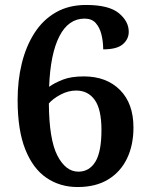

<svg xmlns="http://www.w3.org/2000/svg" viewBox="-20 -744 599 774"><path d="M293 10Q222 10 167.5 -27Q113 -64 82 -141.5Q51 -219 51 -341Q51 -420 68 -489Q85 -558 119 -611Q153 -664 205 -694Q257 -724 327 -724Q419 -724 459 -691Q499 -658 499 -616Q499 -586 475 -565.5Q451 -545 396 -545Q396 -576 389 -604.5Q382 -633 366 -651Q350 -669 321 -669Q256 -669 219.5 -598Q183 -527 178 -394Q200 -410 233.5 -423Q267 -436 318 -436Q409 -436 463.5 -381.5Q518 -327 518 -230Q518 -159 492 -105Q466 -51 416 -20.5Q366 10 293 10ZM296 -52Q340 -52 364.5 -92Q389 -132 389 -220Q389 -303 362 -341Q335 -379 287 -379Q255 -379 224 -362.5Q193 -346 177 -327Q178 -181 211.5 -116.5Q245 -52 296 -52Z"/></svg>

Font: Noto Serif Thai SemiBold
Style: Regular
Weight: 600
Designer: Monotype Design Team
Foundry: Monotype Imaging Inc.
Version: Version 2.001; ttfautohint (v1.8.4.7-5d5b)